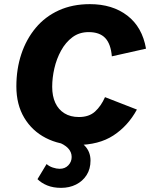

<svg xmlns="http://www.w3.org/2000/svg" viewBox="-20 -690 725 927"><path d="M350 10Q267 10 201 -24Q135 -58 97 -121.5Q59 -185 59 -273Q59 -357 83 -429Q107 -501 152.5 -555.5Q198 -610 264 -640Q330 -670 414 -670Q523 -670 595 -614.5Q667 -559 685 -455L520 -418Q515 -478 488 -506.5Q461 -535 408 -535Q363 -535 330 -510.5Q297 -486 275 -446Q253 -406 242.5 -360Q232 -314 232 -271Q232 -226 247 -193.5Q262 -161 291 -143Q320 -125 361 -125Q410 -125 439 -151.5Q468 -178 487 -221L641 -161Q598 -82 527.5 -36Q457 10 350 10ZM255 -6 301 -29Q357 -18 387 11.5Q417 41 417 85Q417 126 398 155.5Q379 185 347 201Q315 217 275 217Q237 217 208.5 205.5Q180 194 161 175L205 102Q217 113 235 119Q253 125 268 125Q294 125 310 108Q326 91 326 68Q326 44 308.5 25.5Q291 7 255 -6Z"/></svg>

Font: Kantumruy Pro
Style: Italic
Weight: 400
Italic angle: -13°
Designer: Sovichet Tep
Foundry: Sovichet Tep
Version: Version 1.002